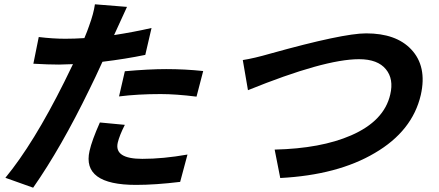

<svg xmlns="http://www.w3.org/2000/svg" viewBox="-20 -827 2040 892"><path d="M560 -496Q672 -506 752 -506Q839 -506 924 -497L893 -378Q798 -390 726 -390Q620 -390 533 -379ZM655 -572Q563 -553 456 -540Q422 -465 396 -413Q264 -141 134 45L5 -1Q136 -160 279 -447L319 -529Q273 -527 254 -527Q204 -527 135 -531L160 -655Q226 -647 283 -647Q326 -647 372 -650Q386 -683 394 -707Q415 -764 421 -807L570 -795L510 -664Q601 -678 684 -697ZM560 -247Q535 -198 527 -164Q510 -89 641 -89Q738 -89 851 -109L817 18Q702 32 612 32Q360 32 396 -126Q407 -175 444 -258Z M1108 -548Q1160 -556 1236 -578Q1573 -672 1681 -672Q1820 -672 1890 -598Q1965 -519 1935 -386Q1896 -218 1721 -116Q1549 -14 1282 0L1256 -132Q1471 -137 1611 -198Q1765 -265 1793 -388Q1810 -460 1773 -505Q1735 -552 1648 -552Q1487 -552 1132 -408Z"/></svg>

Font: KaiGen Gothic CN Bold
Style: Bold
Weight: 700
Designer: Ryoko NISHIZUKA  (kana & ideographs); Paul D. Hunt (Latin, Greek & Cyrillic); Wenlong ZHANG  (bopomofo); Sandoll Communi
Foundry: Adobe Systems Incorporated
Version: Version 1.002.20150501